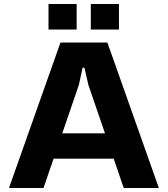

<svg xmlns="http://www.w3.org/2000/svg" viewBox="-20 -942 841 962"><path d="M25 0 283 -729H518L776 0H600L423 -516L403 -603H394L375 -516L198 0ZM233 -147 275 -274H523L564 -147ZM223 -794V-922H364V-794ZM435 -794V-922H576V-794Z"/></svg>

Font: Hubot Sans Condensed ExtraLight
Style: Bold
Weight: 700
Version: Version 2.000